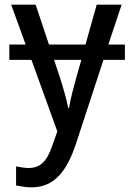

<svg xmlns="http://www.w3.org/2000/svg" viewBox="-20 -559 570 824"><path d="M116 245C217 245 269 169 306 58L424 -302H516V-368H445L502 -539H395L347 -368H190L133 -539H28L90 -368H20V-302H115L226 5L204 67C181 134 153 162 102 162C85 162 65 158 49 155V237C70 241 92 245 116 245ZM273 -95C264 -138 251 -184 237 -227L212 -302H329L308 -228C297 -189 283 -136 276 -95Z"/></svg>

Font: Noto Sans Mono Condensed Medium
Style: Regular
Weight: 500
Width: 3
Designer: Monotype Design Team
Foundry: Monotype Imaging Inc.
Version: Version 2.014